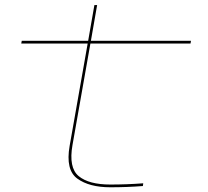

<svg xmlns="http://www.w3.org/2000/svg" viewBox="-20 -748 835 772"><path d="M423.5 5Q339 5 291 -29.8Q243 -64.5 260 -161.5L332.5 -573H65.5L67.5 -584H334.5L359.5 -727.5H370.5L345.5 -584H748L746 -573H343.5L271.5 -165Q255.5 -74 296.2 -40Q337 -6 423.5 -6Q490.5 -6 556 -11L554.5 0Q491.5 5 423.5 5Z"/></svg>

Font: Anybody UltraExpanded Thin
Style: Italic
Weight: 100
Width: 9
Italic angle: -10°
Designer: Tyler Finck
Foundry: Etcetera Type Company
Version: Version 1.010; ttfautohint (v1.8.3) -l 8 -r 50 -G 200 -x 14 